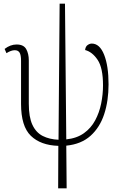

<svg xmlns="http://www.w3.org/2000/svg" viewBox="-20 -780 653 1040"><path d="M295 240 296 10Q200 7 147 -44.5Q94 -96 94 -217V-451Q94 -482 86 -495Q78 -508 60 -508Q40 -508 15 -492L5 -515Q36 -539 70 -539Q108 -539 122 -514Q136 -489 136 -453V-218Q136 -146 155.5 -104Q175 -62 211.5 -43.5Q248 -25 297 -23L303 -760H332L339 -25Q396 -31 434.5 -58.5Q473 -86 495.5 -128Q518 -170 528 -219.5Q538 -269 538 -318Q538 -412 509 -455.5Q480 -499 441 -509Q443 -528 454.5 -536Q466 -544 477 -544Q520 -544 544 -483.5Q568 -423 568 -323Q568 -234 544.5 -162Q521 -90 470.5 -44.5Q420 1 339 9L341 240Z"/></svg>

Font: Noto Serif SemiCondensed ExtraLight
Style: Regular
Weight: 200
Width: 4
Designer: Monotype Design Team
Foundry: Monotype Imaging Inc.
Version: Version 2.014